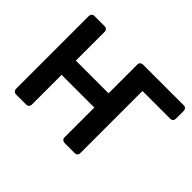

<svg xmlns="http://www.w3.org/2000/svg" viewBox="-139 -956 1212 1212"><g transform="rotate(45 467.0 -350.0)"><path d="M901 -700Q912 -700 918.5 -693Q925 -686 925 -675V-604Q925 -594 918.5 -587Q912 -580 901 -580H652V-24Q652 -14 645.5 -7Q639 0 628 0H535Q525 0 518 -7Q511 -14 511 -24V-291H219V-24Q219 -14 212 -7Q205 0 194 0H102Q92 0 85 -7Q78 -14 78 -24V-675Q78 -686 84.5 -693Q91 -700 102 -700H194Q205 -700 212 -693Q219 -686 219 -675V-418H511V-675Q511 -686 518 -693Q525 -700 535 -700Z"/></g></svg>

Font: Rubik AZ
Style: Regular
Weight: 500
Designer: Hubert and Fischer
Foundry: Hubert & Fischer
Version: Version 2.000